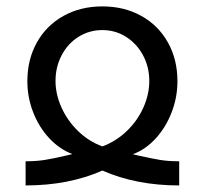

<svg xmlns="http://www.w3.org/2000/svg" viewBox="-20 -579 640 600"><path d="M185 -92.5Q192 -94.5 206 -97.5Q165.5 -113 133.5 -147.5Q101.5 -182 83.5 -228.5Q65.5 -275 65.5 -325Q65.5 -393.5 95.5 -446.8Q125.5 -500 178.8 -529.5Q232 -559 300 -559Q368 -559 421.2 -529.5Q474.5 -500 504.5 -446.8Q534.5 -393.5 534.5 -325Q534.5 -274.5 516.2 -227.5Q498 -180.5 466.2 -146Q434.5 -111.5 395 -97L414 -92.5Q454.5 -83.5 480.5 -79.2Q506.5 -75 540 -75V0.5Q405.5 0.5 300 -46Q194.5 0.5 60 0.5V-75Q93 -75 119.8 -79.2Q146.5 -83.5 185 -92.5ZM300 -121.5Q343 -137.5 376.2 -169.5Q409.5 -201.5 428 -242.8Q446.5 -284 446.5 -326Q446.5 -370 427 -406.2Q407.5 -442.5 374 -463.8Q340.5 -485 300 -485Q259 -485 225.5 -464Q192 -443 172.8 -406.5Q153.5 -370 153.5 -326Q153.5 -284.5 172.2 -243Q191 -201.5 224.2 -169.2Q257.5 -137 300 -121.5Z"/></svg>

Font: JuliaMono
Style: Regular
Weight: 400
Monospace: yes
Designer: cormullion
Foundry: corm
Version: Version 0.055; ttfautohint (v1.8.4)